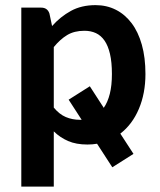

<svg xmlns="http://www.w3.org/2000/svg" viewBox="-20 -542 608 730"><path d="M290.5 -86.5 241 -163 321.5 -214 374.5 -132Q389.5 -153.5 397.5 -185.2Q405.5 -217 405.5 -260.5Q405.5 -305.5 398.2 -336.8Q391 -368 377.5 -387.5Q364 -407 344.8 -416Q325.5 -425 301 -425Q262.5 -425 235.5 -408.8Q208.5 -392.5 184.5 -363V-133Q205.5 -107.5 230.2 -97Q255 -86.5 284 -86.5ZM178 -443Q209.5 -478.5 249.5 -500.5Q289.5 -522.5 343.5 -522.5Q385.5 -522.5 420.2 -505Q455 -487.5 480.2 -454.2Q505.5 -421 519.2 -372.2Q533 -323.5 533 -260.5Q533 -187 508 -128Q483 -69 437.5 -34L487.5 43L407 94L349 4.5Q331.5 7.5 312.5 7.5Q269.5 7.5 239 -5.8Q208.5 -19 184.5 -42.5V167.5H61V-513H136.5Q160.5 -513 168 -490.5Z"/></svg>

Font: Lato 2
Style: Bold
Weight: 700
Designer: Lukasz Dziedzic with Adam Twardoch and Botio Nikoltchev
Foundry: tyPoland Lukasz Dziedzic
Version: Version 2.015; 2015-08-06; http://www.latofonts.com/